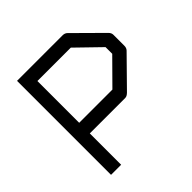

<svg xmlns="http://www.w3.org/2000/svg" viewBox="-150 -719 793 793"><g transform="rotate(-45 246.0 -322.5)"><path d="M119 -293H313L417 -398V-437L314 -537H119ZM119 -231V-48H60V-597H326Q339 -597 347 -589L467 -470Q476 -461 476 -450V-386Q476 -373 468 -365L347 -242Q336 -231 326 -231Z"/></g></svg>

Font: IBM 3270 Semi-Condensed
Style: Condensed
Weight: 400
Monospace: yes
Version: Version 2.3.1